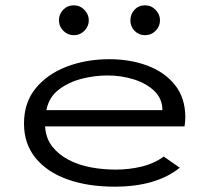

<svg xmlns="http://www.w3.org/2000/svg" viewBox="-20 -690 790 720"><path d="M410 10Q309 10 232.5 -17.5Q156 -45 113 -98Q70 -151 70 -227Q70 -305 113.5 -358.5Q157 -412 230 -440Q303 -468 390 -468Q468 -468 532.5 -444Q597 -420 636 -371.5Q675 -323 675 -249Q675 -240 674 -232Q673 -224 672 -216H149Q152 -171 176 -140.5Q200 -110 237.5 -90.5Q275 -71 320.5 -62.5Q366 -54 413 -54Q465 -54 512 -65.5Q559 -77 594 -103L654 -61Q566 10 410 10ZM154 -277H589Q589 -319 559.5 -348Q530 -377 483 -392Q436 -407 383 -407Q335 -407 286 -394.5Q237 -382 200 -353.5Q163 -325 154 -277ZM257 -558Q234 -558 217.5 -574.5Q201 -591 201 -614Q201 -637 217 -653.5Q233 -670 257 -670Q280 -670 296.5 -653Q313 -636 313 -614Q313 -591 296.5 -574.5Q280 -558 257 -558ZM524 -558Q501 -558 485 -574Q469 -590 469 -614Q469 -637 484.5 -653.5Q500 -670 524 -670Q547 -670 563.5 -653Q580 -636 580 -614Q580 -591 563.5 -574.5Q547 -558 524 -558Z"/></svg>

Font: Inconsolata ExtraExpanded
Style: Regular
Weight: 400
Width: 8
Monospace: yes
Designer: Raph Levien, Cyreal, Brenton Simpson
Foundry: Raph Levien, Cyreal, Google
Version: Version 3.001; ttfautohint (v1.8.2.53-6de2)